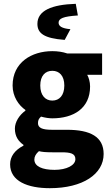

<svg xmlns="http://www.w3.org/2000/svg" viewBox="-20 -777 578 1006"><path d="M241 209C414 209 523 135 523 30C523 -60 454 -97 331 -97H252C199 -97 179 -108 179 -132C179 -148 184 -156 195 -166C217 -160 237 -157 254 -157C364 -157 452 -208 452 -324C452 -348 445 -371 437 -385H515V-497H332C309 -505 282 -509 254 -509C146 -509 46 -450 46 -329C46 -271 78 -225 113 -201V-197C81 -174 58 -138 58 -103C58 -62 77 -36 103 -18V-14C57 10 33 43 33 84C33 173 126 209 241 209ZM254 -250C218 -250 191 -277 191 -329C191 -380 217 -406 254 -406C291 -406 317 -380 317 -329C317 -277 291 -250 254 -250ZM266 113C202 113 160 95 160 59C160 43 168 29 184 15C199 19 218 21 254 21H302C349 21 375 27 375 57C375 89 329 113 266 113ZM319 -568 349 -624C304 -628 287 -640 287 -658C287 -680 311 -691 388 -696L377 -757C250 -753 176 -721 176 -652C176 -603 210 -576 319 -568Z"/></svg>

Font: DAIFUKU Sans
Style: Bold
Weight: 700
Designer: Original font ‘Source Han Sans JP’ : Paul D. Hunt
Foundry: Daifuku
Version: Version 1.000